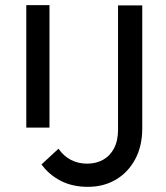

<svg xmlns="http://www.w3.org/2000/svg" viewBox="-20 -715 646 745"><path d="M321 10Q261 10 215.5 -13.5Q170 -37 141 -77L207 -138Q226 -110 254.5 -95Q283 -80 318 -80Q353 -80 380 -95Q407 -110 422.5 -139.5Q438 -169 438 -212V-694H532V-217Q532 -148 504.5 -97Q477 -46 429.5 -18Q382 10 321 10ZM82 -220V-695H172V-220Z"/></svg>

Font: Outfit Thin
Style: Regular
Weight: 400
Version: Version 1.100;gftools[0.9.27]